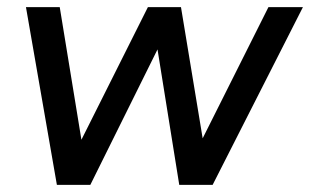

<svg xmlns="http://www.w3.org/2000/svg" viewBox="-20 -520 872 540"><path d="M140 0 53 -500H148L209 -127L396 -500H489L550 -131L735 -500H832L578 0H484V-1L423 -381L234 0Z"/></svg>

Font: Figtree Medium
Style: Italic
Weight: 500
Italic angle: -9.5°
Foundry: Erik Kennedy
Version: Version 2.001; ttfautohint (v1.8.4.7-5d5b);gftools[0.9.27]